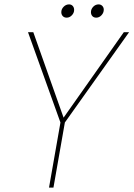

<svg xmlns="http://www.w3.org/2000/svg" viewBox="-20 -850 605 870"><path d="M253.9 -294.9 106.9 -704.1H130.9L268.1 -316.9L541 -704.1H564.9L273.9 -294.9L222.2 0H202.1ZM282.2 -770Q271 -770 264.4 -777.1Q257.8 -784.2 257.8 -794.9Q257.8 -808.6 268.3 -819.3Q278.8 -830.1 293 -830.1Q303.2 -830.1 309.6 -823Q315.9 -815.9 315.9 -805.2Q315.9 -791.5 305.7 -780.8Q295.4 -770 282.2 -770ZM416 -770Q404.8 -770 398.4 -777.1Q392.1 -784.2 392.1 -794.9Q392.1 -808.6 402.3 -819.3Q412.6 -830.1 426.8 -830.1Q437 -830.1 443.6 -823.2Q450.2 -816.4 450.2 -806.2Q450.2 -792 439.9 -781Q429.7 -770 416 -770Z"/></svg>

Font: SVN-Poppins Thin
Style: Italic
Weight: 100
Italic angle: -10°
Designer: Ninad Kale (Devanagari), Jonny Pinhorn (Latin)
Foundry: Indian Type Foundry
Version: Version 3.002 2017